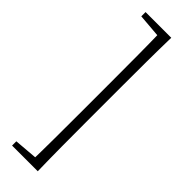

<svg xmlns="http://www.w3.org/2000/svg" viewBox="-312 -777 956 956"><g transform="rotate(45 166.0 -299.0)"><path d="M226 -769Q224 -686 223.5 -600Q223 -514 223 -428V-170Q223 -85 223.5 0.5Q224 86 226 171H167Q169 88 169.5 2Q170 -84 170 -170V-428Q170 -513 169.5 -598.5Q169 -684 167 -769ZM197 -769V-728H178L45 -739V-769ZM197 130V171H45V141L178 130Z"/></g></svg>

Font: Noto Serif JP ExtraLight
Style: Regular
Weight: 200
Designer: Ryoko NISHIZUKA  (kana & ideographs); Frank Grießhammer (Latin, Greek & Cyrillic); Wenlong ZHANG  (bopomofo); Sandoll Co
Foundry: Adobe
Version: Version 2.002-H1;hotconv 1.1.0;makeotfexe 2.6.0